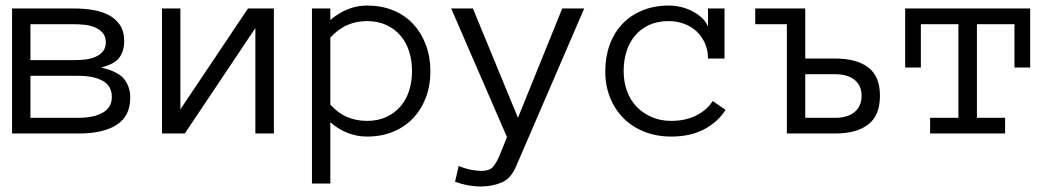

<svg xmlns="http://www.w3.org/2000/svg" viewBox="-20 -486 3861 699"><path d="M454.1 -129.9Q454.1 -64 405.5 -32Q356.9 0 266.1 0H23.9V-455.1H251Q284.2 -455.1 316.7 -450Q349.1 -444.8 374.5 -431.9Q399.9 -418.9 416 -396Q432.1 -373 432.1 -335.9Q432.1 -300.8 415 -276.9Q397.9 -252.9 348.1 -240.2Q409.2 -226.1 431.6 -198.5Q454.1 -170.9 454.1 -129.9ZM365.2 -332Q365.2 -353 354 -366Q342.8 -378.9 326.4 -386Q310.1 -393.1 290 -395.5Q270 -397.9 251 -397.9H90.8V-267.1H251Q271 -267.1 291.5 -269.5Q312 -272 328.6 -279.5Q345.2 -287.1 355.2 -299.6Q365.2 -312 365.2 -332ZM387.2 -132.8Q387.2 -172.9 354.5 -191.4Q321.8 -210 265.1 -210H90.8V-57.1H265.1Q321.8 -57.1 354.5 -76.2Q387.2 -95.2 387.2 -132.8Z M569.8 -455.1H636.7V-87.9L882.8 -455.1H977.1V0H909.7V-383.8L652.8 0H569.8Z M1546.9 -227.1Q1546.9 -173.8 1530.3 -130.4Q1513.7 -86.9 1483.6 -55.4Q1453.6 -23.9 1411.1 -6.3Q1368.7 11.2 1315.9 11.2Q1279.8 11.2 1245.8 -2Q1211.9 -15.1 1182.6 -41V182.1H1115.7V-455.1H1182.6V-413.1Q1244.6 -465.8 1315.9 -465.8Q1368.7 -465.8 1411.1 -448.5Q1453.6 -431.2 1483.6 -399.2Q1513.7 -367.2 1530.3 -323Q1546.9 -278.8 1546.9 -227.1ZM1480 -227.1Q1480 -265.1 1469.5 -298.6Q1459 -332 1438 -356.4Q1417 -380.9 1386.5 -395Q1356 -409.2 1315.9 -409.2Q1277.8 -409.2 1244.9 -395Q1211.9 -380.9 1182.6 -349.1V-105Q1211.9 -73.2 1244.9 -59.6Q1277.8 -45.9 1315.9 -45.9Q1356 -45.9 1386.5 -60.1Q1417 -74.2 1438 -98.6Q1459 -123 1469.5 -156Q1480 -189 1480 -227.1Z M2106.9 -455.1 1860.8 115.2Q1841.8 163.1 1807.1 178Q1772.5 192.9 1730.5 192.9Q1683.6 192.9 1636.7 175.8L1649.9 118.2Q1672.9 127.9 1694.8 132.1Q1716.8 136.2 1730.5 136.2Q1763.7 136.2 1776.1 120.1Q1788.6 104 1797.9 82L1825.7 13.2L1622.6 -455.1H1701.7L1865.7 -57.1L2026.9 -455.1Z M2621.6 -85.9Q2592.8 -41 2542.7 -14.9Q2492.7 11.2 2423.8 11.2Q2370.6 11.2 2326.2 -6.3Q2281.7 -23.9 2250.2 -55.4Q2218.8 -86.9 2201.2 -130.4Q2183.6 -173.8 2183.6 -227.1Q2183.6 -278.8 2199.7 -323Q2215.8 -367.2 2245.6 -398.7Q2275.4 -430.2 2318.6 -448Q2361.8 -465.8 2414.6 -465.8Q2435.5 -465.8 2457.5 -460.9Q2479.5 -456.1 2499 -446Q2518.6 -436 2534.2 -422.1Q2549.8 -408.2 2557.6 -389.2V-455.1H2617.7V-272.9H2557.6Q2557.6 -303.2 2546.6 -328.1Q2535.6 -353 2516.6 -371.1Q2497.6 -389.2 2471.2 -399.2Q2444.8 -409.2 2414.6 -409.2Q2373.5 -409.2 2343 -395Q2312.5 -380.9 2292 -356.4Q2271.5 -332 2261 -299.1Q2250.5 -266.1 2250.5 -227.1Q2250.5 -188 2262.5 -155Q2274.4 -122.1 2297.1 -98.1Q2319.8 -74.2 2351.8 -60.1Q2383.8 -45.9 2423.8 -45.9Q2474.6 -45.9 2514.2 -65.4Q2553.7 -85 2574.7 -118.2Z M2729.5 -455.1H2911.6V-272.9H3019.5Q3098.6 -272.9 3141.1 -240.5Q3183.6 -208 3183.6 -137.2Q3183.6 -65.9 3141.1 -33Q3098.6 0 3020.5 0H2844.7V-397.9H2729.5ZM3116.7 -137.2Q3116.7 -174.8 3091.1 -195.3Q3065.4 -215.8 3020.5 -215.8H2911.6V-57.1H3020.5Q3065.4 -57.1 3091.1 -78.1Q3116.7 -99.1 3116.7 -137.2Z M3730.5 -240.2H3673.3V-397.9H3536.6V-57.1H3639.2V0H3366.2V-57.1H3469.2V-397.9H3332.5V-240.2H3275.4V-455.1H3730.5Z"/></svg>

Font: Anonymous Pro
Style: Regular
Weight: 400
Monospace: yes
Designer: Mark Simonson
Version: Version 1.003